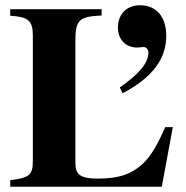

<svg xmlns="http://www.w3.org/2000/svg" viewBox="-20 -711 707 731"><path d="M447 -356C563 -417 613 -489 613 -575C613 -646 576 -691 513 -691C463 -691 429 -658 429 -606C429 -560 459 -530 502 -530C512 -530 519 -532 526 -532C537 -532 545 -523 545 -511C545 -472 511 -430 436 -378ZM638 -227H609C582 -165 556 -117 522 -86C481 -49 435 -31 352 -31C287 -31 267 -46 267 -89V-553C267 -635 280 -648 367 -652V-676H19V-651C87 -647 105 -633 105 -576V-98C105 -45 92 -34 19 -25V0H596Z"/></svg>

Font: STIXGeneral
Style: Bold
Weight: 700
Designer: MicroPress Inc., with final additions and corrections provided by Coen Hoffman, Elsevier (retired)
Version: Version 1.1.0